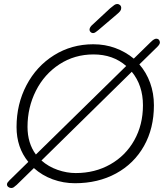

<svg xmlns="http://www.w3.org/2000/svg" viewBox="-20 -928 822 963"><path d="M782 -715Q782 -706 769 -693L679 -605Q714 -565 733 -512.5Q752 -460 752 -400Q752 -284 702 -195.5Q652 -107 562 -58Q472 -9 356 -9Q298 -9 244.5 -28.5Q191 -48 150 -85L64 -1Q54 8 48.5 11.5Q43 15 36 15Q29 15 22 10Q15 5 15 -3Q15 -8 18 -12.5Q21 -17 27 -23L122 -116Q63 -188 63 -291Q63 -406 113 -501Q163 -596 251 -651Q339 -706 448 -706Q507 -706 558.5 -687Q610 -668 651 -634L736 -717Q753 -734 764 -734Q772 -734 777 -728.5Q782 -723 782 -715ZM160 -153 613 -597Q547 -655 449 -655Q354 -655 278 -605.5Q202 -556 160 -472.5Q118 -389 118 -292Q118 -210 160 -153ZM641 -568 188 -123Q223 -92 269 -76Q315 -60 360 -60Q456 -60 533 -103.5Q610 -147 653.5 -224.5Q697 -302 697 -400Q697 -500 641 -568ZM429 -779Q429 -792 446 -806L532 -886Q546 -898 553.5 -903Q561 -908 568 -908Q576 -908 582 -902.5Q588 -897 588 -888Q588 -879 582.5 -872Q577 -865 566 -856L472 -776Q462 -768 457 -765Q452 -762 446 -762Q440 -762 434.5 -767Q429 -772 429 -779Z"/></svg>

Font: Mali Light
Style: Italic
Weight: 300
Italic angle: -10°
Version: Version 1.000; ttfautohint (v1.6)